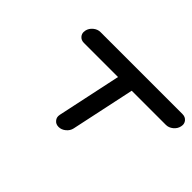

<svg xmlns="http://www.w3.org/2000/svg" viewBox="-103 -1058 1407 1407"><g transform="rotate(45 600.5 -354.5)"><path d="M1142.6 -709Q1171.9 -709 1188.5 -688.5Q1200.7 -673.3 1200.7 -653.8Q1200.7 -646.5 1198.7 -638.2Q1192.4 -608.4 1167 -587.6Q1141.6 -566.9 1112.3 -566.9H758.3L652.8 -70.8Q646.5 -41.5 621.3 -20.8Q596.2 0 566.9 0Q537.1 0 521 -21Q508.8 -35.6 508.8 -55.2Q508.8 -62.5 510.7 -70.8L616.2 -566.9H262.2Q232.9 -566.9 216.3 -587.9Q204.6 -602.5 204.6 -622.1Q204.6 -629.9 206.5 -638.2Q212.9 -667.5 238 -688.2Q263.2 -709 292.5 -709Z"/></g></svg>

Font: Robtronika
Style: Italic
Weight: 400
Italic angle: -12°
Designer: GGBot
Version: 1.00